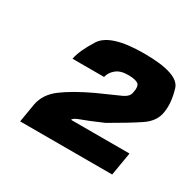

<svg xmlns="http://www.w3.org/2000/svg" viewBox="-81 -773 498 487"><g transform="rotate(30 167.5 -529.0)"><path d="M28.5 -375H298L309.5 -443H138.5Q139.5 -449 158 -455.5Q176.5 -462 218 -480Q270.5 -510 300.2 -530Q330 -550 333.5 -579.5Q338 -607.5 327 -644.5Q316 -681.5 215 -681.5Q117 -681.5 93 -643.2Q69 -605 64 -579H156.5Q159.5 -593 172 -603.5Q184.5 -614 207 -614Q227 -614 236 -608.5Q245 -603 240 -581Q238 -569 221.5 -561.2Q205 -553.5 157 -532.5Q104 -507.5 73.8 -484.8Q43.5 -462 37.5 -429Z"/></g></svg>

Font: Anybody Condensed Black
Style: Italic
Weight: 900
Width: 3
Italic angle: -10°
Version: Version 1.113;gftools[0.9.25]